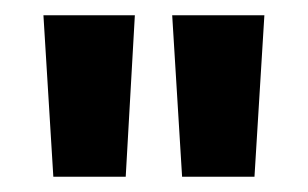

<svg xmlns="http://www.w3.org/2000/svg" viewBox="-20 -818 404 252"><path d="M157 -798 145 -586H50L37 -798ZM327 -798 314 -586H219L206 -798Z"/></svg>

Font: Fz Poppins SemBd
Style: Regular
Weight: 600
Designer: Ninad Kale (Devanagari), Jonny Pinhorn (Latin)
Foundry: Indian Type Foundry
Version: Vit hóa bi Vntype.Com & FontZin.Com